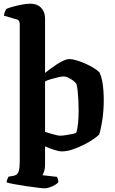

<svg xmlns="http://www.w3.org/2000/svg" viewBox="-20 -820 625 1040"><path d="M222 200Q212 200 183.5 196.5Q155 193 120.5 188Q86 183 57 177.5Q28 172 16 168Q16 160 19.5 151.5Q23 143 26 137L54 132Q64 130 71.5 124Q79 118 83 101.5Q87 85 87 54V-688Q87 -697 83.5 -705Q80 -713 70 -715L1 -735Q3 -748 7.5 -758.5Q12 -769 15 -772Q26 -777 49 -783.5Q72 -790 98.5 -795Q125 -800 145 -800Q181 -800 202.5 -778Q224 -756 224 -721V-425Q236 -435 253 -447.5Q270 -460 288.5 -472Q307 -484 324.5 -492Q342 -500 356 -500Q371 -500 393.5 -493.5Q416 -487 440 -476.5Q464 -466 485.5 -453Q507 -440 519 -428Q528 -409 533 -384Q538 -359 540 -331.5Q542 -304 542 -277Q542 -223 534.5 -172Q527 -121 517 -91Q505 -79 482.5 -64Q460 -49 431 -34.5Q402 -20 372 -10Q342 0 315 0Q299 0 273 -8.5Q247 -17 224 -27V73Q224 94 219 108.5Q214 123 210 129L289 138Q291 142 293.5 150Q296 158 296 167Q291 174 277.5 182Q264 190 248.5 195Q233 200 222 200ZM306 -85Q315 -85 333 -87.5Q351 -90 368.5 -93.5Q386 -97 393 -101Q400 -121 403 -154.5Q406 -188 406 -222Q406 -250 404.5 -278Q403 -306 400.5 -329Q398 -352 394 -365Q389 -374 376 -383.5Q363 -393 349.5 -399.5Q336 -406 326 -406Q316 -406 295.5 -401.5Q275 -397 255 -391Q235 -385 224 -379V-106Q239 -101 255.5 -96Q272 -91 285.5 -88Q299 -85 306 -85Z"/></svg>

Font: Texturina Medium 12pt
Style: Bold
Weight: 700
Version: Version 1.002